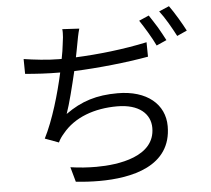

<svg xmlns="http://www.w3.org/2000/svg" viewBox="-59 -910 1117 1018"><g transform="rotate(-5 500.0 -400.5)"><path d="M823 -823C852 -786 884 -729 907 -685L960 -709C941 -746 904 -809 877 -846ZM713 -783C739 -744 775 -685 794 -644L848 -668C837 -688 824 -714 809 -739C794 -764 778 -787 766 -806ZM742 -666C617 -639 479 -624 362 -619C367 -646 372 -667 375 -686C380 -713 385 -742 393 -769L303 -774C304 -767 304 -761 304 -754C304 -742 303 -724 298 -692C296 -672 292 -647 286 -617H272C212 -617 137 -626 85 -634L86 -555C142 -550 204 -546 272 -546C248 -436 208 -298 160 -204L233 -177C242 -196 251 -208 264 -223C329 -303 436 -341 557 -341C673 -341 733 -286 733 -211C733 -58 537 -31 420 -31C375 -31 329 -34 282 -41L304 38C348 43 390 45 429 45C600 45 815 1 815 -213C815 -329 722 -410 565 -410C454 -410 372 -385 287 -324C306 -377 328 -467 347 -547C473 -552 626 -568 743 -589Z"/></g></svg>

Font: Spoqa Han Sans Neo Regular
Style: Regular
Weight: 400
Designer: [Spoqa Han Sans Neo] Dong-huui Kim  Younghwa Kang  Yujin Lee  [Noto Sans] Ryoko NISHIZUKA  (kana & ideographs); Paul D. 
Foundry: Spoqa (http://www.spoqa-han-sans.com)
Version: Version 1.000